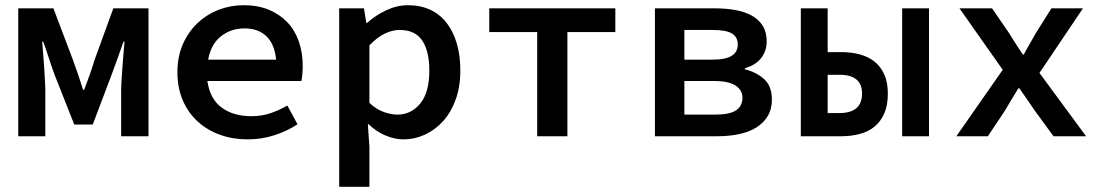

<svg xmlns="http://www.w3.org/2000/svg" viewBox="-20 -523 4240 737"><path d="M50 0V-491H185L260 -293Q271 -263 280.5 -235Q290 -207 299 -178H303Q314 -207 324 -235Q334 -263 343 -293L415 -491H550V0H445V-172Q445 -190 446.5 -214.5Q448 -239 450 -265.5Q452 -292 454 -317.5Q456 -343 458 -363H454Q443 -332 431 -298Q419 -264 408 -235L336 -45H265L190 -235Q179 -264 168 -298.5Q157 -333 146 -363H142Q143 -343 145.5 -317.5Q148 -292 149.5 -265.5Q151 -239 152.5 -214.5Q154 -190 154 -172V0Z M930 12Q874 12 825 -5.5Q776 -23 739.5 -56Q703 -89 682 -137Q661 -185 661 -246Q661 -306 682 -353.5Q703 -401 738.5 -434.5Q774 -468 819.5 -485.5Q865 -503 915 -503Q970 -503 1012 -485.5Q1054 -468 1083 -437.5Q1112 -407 1127 -364Q1142 -321 1142 -270Q1142 -253 1140.5 -237.5Q1139 -222 1137 -212H776Q786 -143 831 -110Q876 -77 945 -77Q984 -77 1017 -88Q1050 -99 1083 -118L1122 -46Q1083 -20 1033.5 -4Q984 12 930 12ZM918 -414Q867 -414 828.5 -384Q790 -354 779 -294H1040Q1034 -354 1002.5 -384Q971 -414 918 -414Z M1282 194V-491H1377L1386 -435H1389Q1421 -464 1462.5 -483.5Q1504 -503 1546 -503Q1594 -503 1631.5 -485.5Q1669 -468 1694.5 -435Q1720 -402 1733.5 -356Q1747 -310 1747 -253Q1747 -190 1729 -140.5Q1711 -91 1680.5 -57.5Q1650 -24 1610.5 -6Q1571 12 1529 12Q1495 12 1459.5 -3Q1424 -18 1395 -46H1392L1398 40V194ZM1505 -83Q1558 -83 1593 -125.5Q1628 -168 1628 -252Q1628 -326 1601 -367Q1574 -408 1514 -408Q1486 -408 1457 -394Q1428 -380 1398 -349V-128Q1425 -103 1453.5 -93Q1482 -83 1505 -83Z M2042 0V-400H1858V-491H2342V-400H2158V0Z M2494 0V-491H2723Q2766 -491 2802.5 -484.5Q2839 -478 2866 -463Q2893 -448 2908 -423.5Q2923 -399 2923 -364Q2923 -328 2902 -300.5Q2881 -273 2839 -261V-257Q2884 -246 2913.5 -219Q2943 -192 2943 -141Q2943 -104 2927 -77.5Q2911 -51 2883 -33.5Q2855 -16 2816.5 -8Q2778 0 2734 0ZM2607 -294H2712Q2766 -294 2789 -309Q2812 -324 2812 -352Q2812 -381 2789.5 -394.5Q2767 -408 2715 -408H2607ZM2607 -83H2725Q2781 -83 2805.5 -99.5Q2830 -116 2830 -148Q2830 -177 2803.5 -194.5Q2777 -212 2722 -212H2607Z M3054 0V-491H3157V-323H3209Q3248 -323 3281 -314Q3314 -305 3337.5 -286Q3361 -267 3374.5 -237Q3388 -207 3388 -164Q3388 -119 3374.5 -88Q3361 -57 3337.5 -37.5Q3314 -18 3281 -9Q3248 0 3209 0ZM3157 -89H3202Q3289 -89 3289 -164Q3289 -236 3202 -236H3157ZM3443 0V-491H3546V0Z M3651 0 3829 -255 3663 -491H3788L3852 -398Q3864 -378 3878 -356.5Q3892 -335 3906 -314H3910Q3921 -335 3934 -357Q3947 -379 3958 -399L4016 -491H4137L3970 -243L4149 0H4024L3953 -97Q3939 -117 3923.5 -140Q3908 -163 3893 -184H3889Q3875 -162 3862.5 -140.5Q3850 -119 3836 -96L3772 0Z"/></svg>

Font: Source Code Pro Semibold
Style: Regular
Weight: 600
Monospace: yes
Designer: Paul D. Hunt, Teo Tuominen
Foundry: Adobe Systems Incorporated
Version: Version 2.030;PS 1.000;hotconv 16.6.51;makeotf.lib2.5.65220